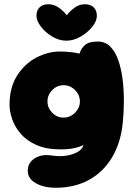

<svg xmlns="http://www.w3.org/2000/svg" viewBox="-20 -715 629 906"><path d="M243 171Q187 171 149 149.5Q111 128 111 91Q111 53 144 32Q177 11 224 19Q279 27 322.5 12.5Q366 -2 374 -31Q358 -22 330 -16Q302 -10 267 -10Q199 -10 152.5 -30.5Q106 -51 78 -83.5Q50 -116 37.5 -152.5Q25 -189 25 -220Q25 -302 60.5 -358Q96 -414 151 -443Q206 -472 264 -472Q283 -472 309.5 -469.5Q336 -467 355 -462Q363 -487 381.5 -503Q400 -519 441 -519Q477 -519 501 -494.5Q525 -470 539 -428.5Q553 -387 559 -336.5Q565 -286 564.5 -232.5Q564 -179 559 -132Q549 -39 508 29Q467 97 399.5 134Q332 171 243 171ZM280 -160Q311 -160 334 -183Q357 -206 357 -236Q357 -267 334 -290Q311 -313 280 -313Q249 -313 226.5 -290Q204 -267 204 -236Q204 -206 226.5 -183Q249 -160 280 -160ZM209 -695Q234 -695 256.5 -679.5Q279 -664 295 -643Q311 -664 333 -679.5Q355 -695 380 -695Q407 -695 422 -680.5Q437 -666 437 -640Q437 -615 415 -588Q393 -561 360 -542Q327 -523 293 -523Q259 -523 226.5 -542.5Q194 -562 173 -589.5Q152 -617 152 -640Q152 -666 167 -680.5Q182 -695 209 -695Z"/></svg>

Font: Cherry Bomb One
Style: Regular
Weight: 400
Designer: satsuyako
Foundry: satsuyako
Version: Version 4.100; ttfautohint (v1.8.3)